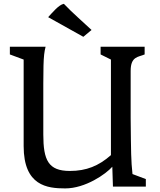

<svg xmlns="http://www.w3.org/2000/svg" viewBox="-20 -997 853 1026"><path d="M106.4 -216.3C106.4 -3.4 233.4 9.8 328.6 9.8C436.5 9.8 545.9 -66.9 580.1 -106C581.1 -64.5 583.5 0 583.5 0H759.3V-40L688 -66.9C680.2 -140.6 680.2 -176.3 678.2 -367.2V-618.2C678.2 -696.3 718.8 -691.4 752.9 -706.1V-747.1H517.6V-706.1L572.8 -678.7V-168C507.3 -110.4 441.4 -83.5 353.5 -83.5C238.3 -83.5 211.4 -140.6 211.4 -278.3V-401.9C211.4 -642.6 210 -695.8 223.6 -747.1H32.7V-706.1L106.4 -678.7ZM425.3 -800.3 469.2 -836.9C418 -885.3 371.1 -924.3 321.3 -976.6C293.9 -971.7 260.7 -930.2 237.3 -905.3Z"/></svg>

Font: Donegal One
Style: Regular
Weight: 400
Designer: Gary Lonergan
Foundry: Sorkin Type Co.
Version: Version 1.004